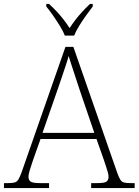

<svg xmlns="http://www.w3.org/2000/svg" viewBox="-23 -951 701 971"><path d="M-3 0V-25H18Q41 -25 52 -28.5Q63 -32 70 -43.5Q77 -55 86 -79L308 -714H348L571 -74Q579 -52 586 -41.5Q593 -31 604 -28Q615 -25 638 -25H658V0H438V-25H470Q506 -25 516 -33Q526 -41 526 -57Q526 -68 521 -84.5Q516 -101 510.5 -117.5Q505 -134 502 -143L465 -248H182L145 -144Q142 -135 136.5 -118.5Q131 -102 126 -85Q121 -68 121 -57Q121 -41 131.5 -33Q142 -25 178 -25H225V0ZM192 -279H454L380 -496Q371 -524 360.5 -555.5Q350 -587 340.5 -616.5Q331 -646 324 -668Q320 -651 310 -621.5Q300 -592 290 -561.5Q280 -531 271 -506ZM305 -771Q296 -794 279.5 -820.5Q263 -847 245 -873Q227 -899 211 -918V-931H225Q249 -909 266.5 -890Q284 -871 299 -851.5Q314 -832 329 -809Q344 -832 359 -851.5Q374 -871 391.5 -890Q409 -909 432 -931H446V-918Q431 -899 412.5 -873Q394 -847 377.5 -820.5Q361 -794 352 -771Z"/></svg>

Font: Noto Serif Gujarati ExtraLight
Style: Regular
Weight: 250
Version: Version 2.102